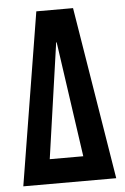

<svg xmlns="http://www.w3.org/2000/svg" viewBox="-51 -738 504 776"><g transform="rotate(-5 200.5 -350.0)"><path d="M126 -700H275L389 0H12ZM264 -100 197 -568H195L128 -100Z"/></g></svg>

Font: kids-team
Style: team
Weight: 400
Designer: Ryoichi Tsunekawa, Thomas Gollenia, Laura Emeder
Foundry: Ryoichi Tsunekawa, Thomas Gollenia, Laura Emeder
Version: Version 2.000